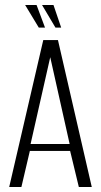

<svg xmlns="http://www.w3.org/2000/svg" viewBox="-20 -752 406 772"><path d="M17 0 154 -591H213L349 0H297L262 -145H100L66 0ZM103 -173H260L182 -522ZM226 -641H203L149 -732H195ZM161 -641H136L81 -732H127Z"/></svg>

Font: Alumni Sans Light
Style: Regular
Weight: 300
Version: Version 1.018